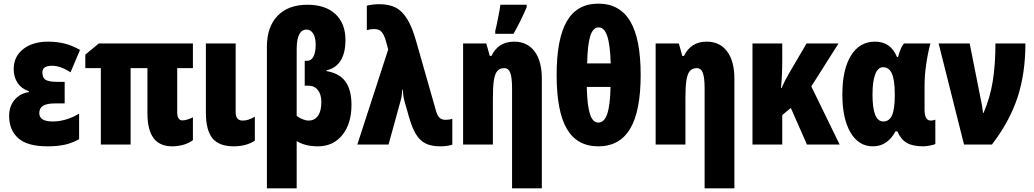

<svg xmlns="http://www.w3.org/2000/svg" viewBox="-20 -791 5662 1051"><path d="M334 -225H284Q235 -225 215 -211.5Q195 -198 195 -172Q195 -126 269 -126Q304 -126 341.5 -137Q379 -148 413 -169V-29Q373 -7 333 1.5Q293 10 239 10Q131 10 80.5 -34Q30 -78 30 -157Q30 -208 59 -243.5Q88 -279 138 -287V-292Q99 -304 77 -336Q55 -368 55 -413Q55 -481 106.5 -522Q158 -563 244 -563Q290 -563 331.5 -553Q373 -543 418 -518L366 -395Q312 -431 265 -431Q212 -431 212 -395Q212 -365 230 -354Q248 -343 293 -343H334Z M1036 -149V-24Q1014 -7 984 1.5Q954 10 923 10Q854 10 820.5 -35Q787 -80 787 -172V-418H695V0H532V-418H447V-492L521 -553H1036V-418H950V-176Q950 -154 957.5 -143Q965 -132 978 -132Q991 -132 1007 -137Q1023 -142 1036 -149Z M1270 -178Q1270 -131 1308 -131Q1325 -131 1340 -136Q1355 -141 1375 -152V-21Q1328 10 1259 10Q1180 10 1143.5 -33.5Q1107 -77 1107 -176V-553H1270Z M1871 -572Q1871 -501 1844.5 -459Q1818 -417 1767 -406V-402Q1838 -390 1871 -344.5Q1904 -299 1904 -217Q1904 -114 1854 -52Q1804 10 1720 10Q1650 10 1604 -19V240H1441V-535Q1441 -644 1499.5 -704.5Q1558 -765 1663 -765Q1761 -765 1816 -714Q1871 -663 1871 -572ZM1604 -521V-158Q1615 -147 1634.5 -139Q1654 -131 1669 -131Q1702 -131 1720.5 -157Q1739 -183 1739 -232Q1739 -274 1720 -298Q1701 -322 1668 -322H1648V-458H1661Q1684 -458 1696 -481.5Q1708 -505 1708 -546Q1708 -585 1694.5 -607Q1681 -629 1658 -629Q1604 -629 1604 -521Z M2105 -520 2092 -568Q2084 -597 2070.5 -614.5Q2057 -632 2028 -632Q2008 -632 1988 -626V-760Q2020 -768 2057 -768Q2110 -768 2146 -749.5Q2182 -731 2209.5 -686Q2237 -641 2259 -562L2367 -183Q2375 -156 2387 -145.5Q2399 -135 2420 -135Q2440 -135 2456 -141V1Q2428 10 2389 10Q2341 10 2309 -6Q2277 -22 2255 -59.5Q2233 -97 2215 -164L2193 -241Q2189 -256 2187 -275.5Q2185 -295 2185 -300H2182Q2180 -264 2173 -240L2107 0H1936Z M2946 -360V240H2783V-308Q2783 -365 2773.5 -391.5Q2764 -418 2740 -418Q2716 -418 2702.5 -402.5Q2689 -387 2683.5 -352Q2678 -317 2678 -253V0H2515V-553H2642L2661 -485H2670Q2708 -563 2794 -563Q2866 -563 2906 -510Q2946 -457 2946 -360ZM2691 -622Q2696 -640 2706.5 -693Q2717 -746 2719 -765H2863V-752Q2832 -678 2791 -606H2691Z M3255 10Q3139 10 3083 -85.5Q3027 -181 3027 -381Q3027 -579 3083 -675Q3139 -771 3255 -771Q3372 -771 3429.5 -675Q3487 -579 3487 -381Q3487 -183 3429.5 -86.5Q3372 10 3255 10ZM3194 -444H3323Q3320 -546 3304 -593.5Q3288 -641 3257 -641Q3226 -641 3211 -593.5Q3196 -546 3194 -444ZM3322 -315H3192Q3194 -216 3209 -168Q3224 -120 3255 -120Q3288 -120 3304 -167.5Q3320 -215 3322 -315Z M4000 -360V240H3837V-308Q3837 -365 3827.5 -391.5Q3818 -418 3794 -418Q3770 -418 3756.5 -402.5Q3743 -387 3737.5 -352Q3732 -317 3732 -253V0H3569V-553H3696L3715 -485H3724Q3762 -563 3848 -563Q3920 -563 3960 -510Q4000 -457 4000 -360Z M4421 -318 4576 0H4397L4309 -200L4262 -161V0H4099V-553H4262V-459Q4262 -376 4255 -309H4258Q4276 -350 4300 -391L4395 -553H4570Z M4591 -274Q4591 -410 4638 -486.5Q4685 -563 4769 -563Q4813 -563 4842.5 -542.5Q4872 -522 4890 -479H4896Q4910 -532 4928 -553H5073Q5059 -502 5050 -439.5Q5041 -377 5041 -324V-190Q5041 -131 5075 -131Q5088 -131 5100 -136V-3Q5095 1 5071.5 5.5Q5048 10 5035 10Q4976 10 4943.5 -9Q4911 -28 4892 -72H4882Q4838 10 4758 10Q4680 10 4635.5 -66Q4591 -142 4591 -274ZM4878 -270V-275Q4878 -352 4862.5 -387.5Q4847 -423 4814 -423Q4786 -423 4771 -384.5Q4756 -346 4756 -273Q4756 -126 4815 -126Q4848 -126 4863 -160Q4878 -194 4878 -270Z M5288 -553 5350 -241Q5358 -205 5361 -173H5364Q5400 -257 5414.5 -347.5Q5429 -438 5429 -553H5593Q5593 -389 5550 -258Q5507 -127 5410 0H5257L5118 -553Z"/></svg>

Font: Noto Sans UI CondBlack
Style: Regular
Weight: 900
Width: 3
Designer: Monotype Design Team
Foundry: Monotype Imaging Inc.
Version: Version 1.001